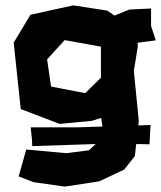

<svg xmlns="http://www.w3.org/2000/svg" viewBox="-20 -523 602 718"><path d="M221.7 -373 357.4 -348.6V-232.4L298.8 -174.8L170.9 -199.2L156.2 -300.8ZM94.7 -46.9 99.6 -1 100.6 23.4 337.9 15.6 312.5 39.1 227.5 49.8 78.1 36.1 49.8 136.7 105.5 158.2 222.7 174.8 350.6 155.3 444.3 111.3 484.4 60.5 489.3 15.6 539.1 16.6 543 -55.7 497.1 -53.7 499 -71.3 480.5 -257.8 495.1 -347.7V-363.3L562.5 -372.1L544.9 -425.8V-491.2L463.9 -487.3L408.2 -464.8L380.9 -483.4L253.9 -502.9L93.8 -467.8L31.2 -363.3L57.6 -115.2L203.1 -59.6L324.2 -71.3L358.4 -82L363.3 -49.8L271.5 -46.9Z"/></svg>

Font: MaokenAssortedSans-TC
Style: Regular
Weight: 500
Version: Version 0.83